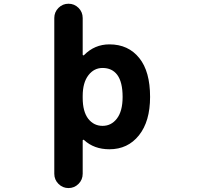

<svg xmlns="http://www.w3.org/2000/svg" viewBox="-20 -793 1040 1010"><path d="M265.6 121.1V-698.2Q265.6 -729.5 287.6 -751.5Q309.6 -773.4 340.3 -773.4Q371.1 -773.4 393.1 -751.5Q415 -729.5 415 -698.2V-505.9Q415 -502.9 417.5 -502Q419.9 -501 421.9 -502.9Q477.5 -559.6 555.7 -559.6Q655.3 -559.6 712.9 -487.3Q769.5 -417 769.5 -283.2Q769.5 -154.3 710.9 -81.1Q652.3 -7.8 555.7 -7.8Q474.6 -7.8 421.9 -56.6Q419.9 -58.6 417.5 -57.6Q415 -56.6 415 -53.7V121.1Q415 152.3 393.1 174.3Q371.1 196.3 340.3 196.3Q309.6 196.3 287.6 174.3Q265.6 152.3 265.6 121.1ZM519.5 -435.5Q474.6 -435.5 445.3 -397.5Q415 -358.4 415 -288.1V-278.3Q415 -206.1 444.3 -168Q473.6 -130.9 519.5 -130.9Q565.4 -130.9 594.7 -168.9Q625 -208 625 -283.2Q625 -361.3 596.7 -399.4Q569.3 -435.5 519.5 -435.5Z"/></svg>

Font: Rounded-X Mgen+ 2m bold
Style: Bold
Weight: 700
Designer: [Source Han Sans]
Ryoko NISHIZUKA  (kana & ideographs); Paul D. Hunt (Latin, Greek & Cyrillic); Wenlong ZHANG  (bopomofo
Version: Version 1.059.20150602